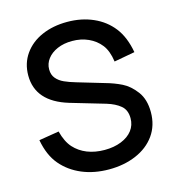

<svg xmlns="http://www.w3.org/2000/svg" viewBox="-105 -763 798 879"><g transform="rotate(-15 293.5 -324.0)"><path d="M305.2 27.3Q234.4 27.3 177 3.2Q119.6 -21 81.8 -65.7Q43.9 -110.4 30.3 -184.6L125.5 -200.2Q138.7 -149.4 163.8 -121.3Q189 -93.3 225.8 -78.6Q262.7 -64 308.1 -64Q352.5 -64 387.2 -77.9Q421.9 -91.8 440.7 -116.5Q459.5 -141.1 459.5 -173.8Q459.5 -212.9 435.1 -233.4Q410.6 -253.9 370.6 -266.1L206.1 -314.5Q57.6 -359.4 57.6 -483.4Q57.6 -541 88.4 -584.7Q119.1 -628.4 172.4 -651.6Q225.6 -674.8 292.5 -674.8Q359.9 -674.8 415 -650.6Q470.2 -626.5 505.9 -580.8Q541.5 -535.2 554.7 -461.4L456.1 -443.4Q448.7 -495.6 426 -524.4Q403.3 -553.2 368.7 -568.8Q334 -584.5 292 -584.5Q252.4 -584.5 221.9 -571.3Q191.4 -558.1 174.3 -535.6Q157.2 -513.2 157.2 -485.8Q157.2 -460 171.4 -443.1Q185.5 -426.3 207.8 -416.3Q230 -406.2 261.7 -397L388.2 -359.4Q429.2 -348.1 464.4 -330.8Q499.5 -313.5 528.1 -275.4Q556.6 -237.3 556.6 -176.8Q556.6 -113.8 523.7 -67.6Q490.7 -21.5 433.3 2.9Q376 27.3 305.2 27.3Z"/></g></svg>

Font: Potro Sans Bangla
Style: Bold
Weight: 700
Designer: Jayed Ahsan Saad
Foundry: Codepotro
Version: Potro Sans Bangla;Version 0.996;CodepotroFonts;